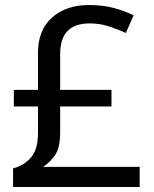

<svg xmlns="http://www.w3.org/2000/svg" viewBox="-20 -743 612 763"><path d="M334 -723Q389 -723 433 -711Q477 -699 511 -682L480 -612Q450 -626 413.5 -638Q377 -650 336 -650Q279 -650 249 -620.5Q219 -591 219 -525V-386H423V-320H219V-216Q219 -155 198 -125.5Q177 -96 151 -80H535V0H32V-74Q75 -85 103 -117Q131 -149 131 -215V-320H35V-386H131V-534Q131 -623 186.5 -673Q242 -723 334 -723Z"/></svg>

Font: Noto Sans Old Italic
Style: Regular
Weight: 400
Designer: Monotype Design Team
Foundry: Monotype Imaging Inc.
Version: Version 2.003; ttfautohint (v1.8.4.7-5d5b)